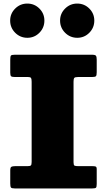

<svg xmlns="http://www.w3.org/2000/svg" viewBox="-20 -1057 600 1077"><path d="M413.5 -845Q453 -845 481 -873.2Q509 -901.5 509 -941.5Q509 -981 481 -1009Q453 -1037 413 -1037Q373.5 -1037 345.2 -1009Q317 -981 317 -941.5Q317 -901.5 345.2 -873.2Q373.5 -845 413.5 -845ZM133.5 -845Q173 -845 201 -873.2Q229 -901.5 229 -941.5Q229 -981 201 -1009Q173 -1037 133 -1037Q93.5 -1037 65.2 -1009Q37 -981 37 -941.5Q37 -901.5 65.2 -873.2Q93.5 -845 133.5 -845ZM392.5 -599Q392.5 -615 396.8 -620Q401 -625 417.5 -625H496Q513.5 -625 518 -629.5Q522.5 -634 522.5 -652V-722Q522.5 -739 518 -744.5Q513.5 -750 495.5 -750H62.5Q44.5 -750 41 -744.8Q37.5 -739.5 37.5 -721.5V-649Q37.5 -632.5 43 -628.8Q48.5 -625 64 -625H135Q151 -625 154.2 -619.5Q157.5 -614 157.5 -598V-148.5Q157.5 -133 153 -129Q148.5 -125 134 -125H65Q49.5 -125 43.5 -121.2Q37.5 -117.5 37.5 -100.5V-28Q37.5 -10.5 41.5 -5.2Q45.5 0 62.5 0H497.5Q514 0 518.2 -4Q522.5 -8 522.5 -25V-108Q522.5 -120.5 516.8 -122.8Q511 -125 498.5 -125H419.5Q403 -125 397.8 -128Q392.5 -131 392.5 -147Z"/></svg>

Font: Besley Black
Style: Regular
Weight: 900
Designer: Owen Earl
Foundry: indestructible type*
Version: Version 2.001